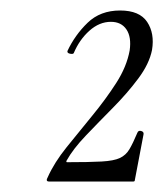

<svg xmlns="http://www.w3.org/2000/svg" viewBox="-20 -749 311 366"><path d="M73.4 -403Q66.2 -403 71.2 -411.6Q83.4 -439 107.1 -468.5Q130.8 -498 156.2 -528.9Q181.6 -559.8 201.6 -590.9Q221.6 -622 227.2 -653Q230.8 -678.4 221 -692.9Q211.2 -707.4 191.4 -707.4Q169.4 -707.4 150.4 -690.4Q131.4 -673.4 120.6 -647.8Q119.4 -645.4 113.5 -646.6Q107.6 -647.8 108.6 -651.8Q122.8 -682.2 147 -705.6Q171.2 -729 209 -729Q246 -729 260.5 -707.2Q275 -685.4 269.8 -653.8Q264.6 -627.4 243.6 -599.3Q222.6 -571.2 195.5 -543.8Q168.4 -516.4 143.8 -490.7Q119.2 -465 106.8 -442.6Q105.8 -439.8 107.8 -439.8Q150 -439.8 173.5 -441.1Q197 -442.4 208.5 -447.8Q220 -453.2 226.7 -464.5Q233.4 -475.8 241.8 -495.8Q243.6 -500.8 249.1 -499.3Q254.6 -497.8 253.6 -492.8L237 -405.6Q237 -403 234.2 -403Q198.6 -403 154.1 -403Q109.6 -403 73.4 -403Z"/></svg>

Font: Cormorant Garamond Light
Style: Italic
Weight: 300
Italic angle: -10°
Designer: Christian Thalmann (Catharsis Fonts)
Foundry: Catharsis Fonts
Version: Version 4.001